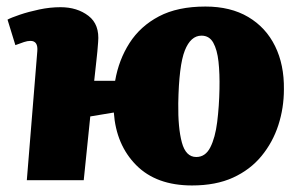

<svg xmlns="http://www.w3.org/2000/svg" viewBox="-20 -551 924 587"><path d="M567 16Q458 16 396.5 -46Q335 -108 328 -207L256 -195L236 0H62L94 -394Q97 -426 73 -426Q64 -426 53.5 -422.5Q43 -419 27 -413L3 -491Q14 -497 40.5 -506Q67 -515 100 -522Q133 -529 165 -529Q216 -529 250.5 -502.5Q285 -476 280 -422Q278 -393 274.5 -363.5Q271 -334 268 -304H332Q343 -368 376 -419.5Q409 -471 466 -501Q523 -531 608 -531Q685 -531 739 -499Q793 -467 821 -410Q849 -353 848 -278Q848 -221 831 -168.5Q814 -116 779.5 -74Q745 -32 692.5 -8Q640 16 567 16ZM580 -71Q608 -71 623 -100.5Q638 -130 644 -178Q650 -226 651 -279Q652 -326 648 -362.5Q644 -399 632 -420.5Q620 -442 596 -442Q563 -442 545 -396.5Q527 -351 525 -235Q524 -160 536 -115.5Q548 -71 580 -71Z"/></svg>

Font: Literata 12pt ExtraBold
Style: Italic
Weight: 800
Italic angle: -2°
Designer: Latin by Veronika Burian and Jose Scaglione. Greek by Irene Vlachou. Cyrillic by Vera Evstafieva
Foundry: TypeTogether
Version: Version 3.002